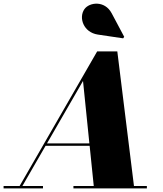

<svg xmlns="http://www.w3.org/2000/svg" viewBox="-70 -1052 910 1072"><path d="M476 -859 617.5 -838 623.5 -846.5 553.5 -978C514.5 -1051.5 428 -1039.5 401 -1000.5C368 -952.5 396.5 -871 476 -859ZM-50 -13.5V0H170V-13.5H55L184.5 -238H430.5L453.5 -13.5H340V0H750V-13.5H678L585 -765H472.5L39.5 -13.5ZM393.5 -600 429 -251.5H192.5Z"/></svg>

Font: Bodoni* 16pt Fatface
Style: Italic
Weight: 900
Italic angle: -13°
Version: Version 2.3